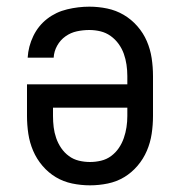

<svg xmlns="http://www.w3.org/2000/svg" viewBox="-20 -548 540 576"><path d="M250 8Q223 8 196.5 2.5Q170 -3 147.5 -16.5Q125 -30 107.5 -50.5Q90 -71 79.5 -95.5Q69 -120 65 -146.5Q61 -173 61 -200V-295H362V-320Q362 -337 359.5 -354Q357 -371 351.5 -386.5Q346 -402 336 -416Q326 -430 312 -440Q298 -450 281.5 -454Q265 -458 248 -458Q229 -458 210.5 -454Q192 -450 176.5 -439Q161 -428 151.5 -411Q142 -394 141 -375H63Q65 -409 80 -440Q95 -471 121.5 -491.5Q148 -512 181.5 -520Q215 -528 248 -528Q275 -528 301.5 -522.5Q328 -517 351 -503.5Q374 -490 392 -469.5Q410 -449 420.5 -424.5Q431 -400 435 -373.5Q439 -347 439 -320V-200Q439 -173 435 -146.5Q431 -120 420.5 -95.5Q410 -71 392.5 -50.5Q375 -30 352.5 -16.5Q330 -3 303.5 2.5Q277 8 250 8ZM250 -62Q267 -62 283.5 -66Q300 -70 313.5 -80Q327 -90 336.5 -104Q346 -118 351.5 -134Q357 -150 359.5 -166.5Q362 -183 362 -200V-225H139V-200Q139 -183 141 -166.5Q143 -150 148.5 -134Q154 -118 163.5 -104Q173 -90 186.5 -80Q200 -70 216.5 -66Q233 -62 250 -62Z"/></svg>

Font: Iosevka Curly Slab
Style: Regular
Weight: 400
Monospace: yes
Designer: Belleve Invis
Foundry: Belleve Invis
Version: Version 22.1.2; ttfautohint (v1.8.4)